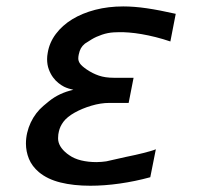

<svg xmlns="http://www.w3.org/2000/svg" viewBox="-20 -573 642 607"><path d="M265.6 14.2Q212.4 14.2 171.1 3.9Q129.9 -6.3 103 -28.8Q81.1 -47.4 71.5 -70.8Q62 -94.2 62 -119.1Q62 -136.2 65.9 -153.1Q69.8 -169.9 77.1 -185.5Q84.5 -201.2 94.7 -214.6Q105 -228 117.2 -238.3L134.8 -252.9Q167.5 -279.3 211.9 -289.1Q205.1 -290.5 196.8 -293.2Q188.5 -295.9 182.6 -298.8Q174.8 -302.7 165.3 -310.1Q155.8 -317.4 147.7 -328.4Q139.6 -339.4 134.3 -353.8Q128.9 -368.2 128.9 -386.2Q128.9 -391.1 129.4 -396Q129.9 -400.9 130.9 -406.2Q136.2 -438.5 156.5 -465.6Q176.8 -492.7 208.3 -512Q239.7 -531.2 281 -542Q322.3 -552.7 369.6 -552.7Q403.8 -552.7 443.8 -546.9Q483.9 -541 535.6 -529.3L518.6 -441.9Q495.6 -449.7 472.4 -455.6Q449.2 -461.4 427.7 -465.1Q406.2 -468.8 387.5 -470.2Q368.7 -471.7 355 -471.2L339.8 -470.7Q321.3 -469.7 302.5 -463.4Q283.7 -457 270 -448.7L248.5 -435.1Q240.2 -428.2 235.8 -420.4Q231.4 -412.6 229 -400.9Q227.5 -394 227.5 -388.2Q227.5 -379.9 232.9 -372.1Q238.3 -364.3 253.9 -353.5Q272.5 -340.8 292.5 -334Q312.5 -327.1 340.3 -327.1H402.3L386.7 -247.6H325.2Q298.3 -247.6 268.8 -238.8Q239.3 -230 215.8 -216.8Q192.4 -203.6 180.9 -188.5Q169.4 -173.3 166 -156.7Q165 -153.8 164.3 -147.7Q163.6 -141.6 163.6 -135.7Q163.6 -109.9 191.9 -87.4Q193.8 -86.4 195.3 -85Q196.8 -83.5 198.7 -82.5Q214.4 -71.3 236.6 -65.9Q258.8 -60.5 285.2 -60.5Q294.9 -60.5 301.8 -61.3Q308.6 -62 316.4 -63L378.9 -77.1L386.2 -78.6Q396 -80.6 408.2 -83.3Q420.4 -85.9 432.6 -89.1Q444.8 -92.3 455.3 -95.2Q465.8 -98.1 472.7 -101.1L455.1 -12.7Q406.7 0.5 358.4 7.3Q310.1 14.2 265.6 14.2Z"/></svg>

Font: Hack
Style: Italic
Weight: 400
Italic angle: -11°
Monospace: yes
Designer: Christopher Simpkins
Foundry: Christopher Simpkins
Version: Version 2.019; ttfautohint (v1.4.1) -l 4 -r 80 -G 350 -x 0 -